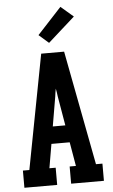

<svg xmlns="http://www.w3.org/2000/svg" viewBox="-64 -1027 627 1068"><g transform="rotate(-5 250.0 -492.5)"><path d="M28 0V-96H64L186 -735H314L436 -96H472V0H289V-96H324L301 -230H199L176 -96H211V0ZM215 -326H285L257 -490Q256 -501 254 -512Q252 -523 250 -534Q248 -523 246 -512Q244 -501 243 -490ZM235 -791 180 -839 315 -985 385 -925Z"/></g></svg>

Font: Iosevka Slab
Style: Bold
Weight: 700
Monospace: yes
Designer: Belleve Invis
Foundry: Belleve Invis
Version: Version 11.1.1; ttfautohint (v1.8.3)